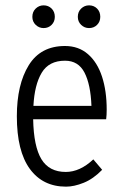

<svg xmlns="http://www.w3.org/2000/svg" viewBox="-20 -690 461 718"><path d="M43 -255Q43 -374 87.5 -446Q132 -518 223 -518Q274 -518 309 -487.5Q344 -457 361.5 -403.5Q379 -350 379 -280Q379 -270 378.5 -261Q378 -252 377 -244H104Q106 -142 135 -94.5Q164 -47 226 -47Q279 -47 329 -94L362 -55Q329 -21 293 -6.5Q257 8 227 8Q140 8 91.5 -58.5Q43 -125 43 -255ZM223 -463Q163 -463 136 -418Q109 -373 105 -294H322Q319 -374 296 -418.5Q273 -463 223 -463ZM101 -627Q101 -646 113.5 -658Q126 -670 143 -670Q161 -670 173 -658Q185 -646 185 -627Q185 -609 173 -597Q161 -585 143 -585Q126 -585 113.5 -597Q101 -609 101 -627ZM271 -627Q271 -646 283.5 -658Q296 -670 313 -670Q331 -670 343 -658Q355 -646 355 -627Q355 -609 343 -597Q331 -585 313 -585Q296 -585 283.5 -597Q271 -609 271 -627Z"/></svg>

Font: Radio Canada Condensed Light
Style: Regular
Weight: 300
Width: 3
Designer: Charles Daoud, Etienne Aubert Bonn, Alexandre Saumier Demers, Jacques Le Bailly
Foundry: Radio-Canada
Version: Version 2.104; ttfautohint (v1.8.4.7-5d5b);gftools[0.9.28.de